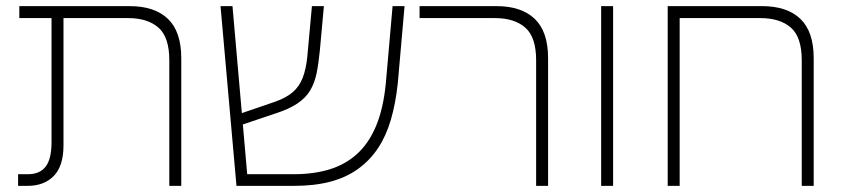

<svg xmlns="http://www.w3.org/2000/svg" viewBox="-20 -606 2757 626"><path d="M532 0V-410Q532 -485 496.5 -516Q461 -547 398 -547H43V-586H403Q484 -586 527.5 -544.5Q571 -503 571 -416V0ZM39 0V-38H71Q110 -38 129 -63Q148 -88 148 -142V-567H187V-132Q187 -65 155.5 -32.5Q124 0 70 0Z M751 0 699 -586H738L786 -38H938Q1002 -38 1053.5 -53.5Q1105 -69 1143.5 -103.5Q1182 -138 1206 -195Q1230 -252 1238 -335L1260 -586H1299L1277 -335Q1270 -269 1254.5 -216Q1239 -163 1212.5 -123Q1186 -83 1147 -55Q1108 -27 1056.5 -13.5Q1005 0 938 0ZM765 -198 762 -235 876 -274Q913 -287 934.5 -305.5Q956 -324 967 -352.5Q978 -381 982 -422L997 -586H1036L1023 -443Q1019 -401 1012.5 -368.5Q1006 -336 991.5 -311.5Q977 -287 949.5 -268.5Q922 -250 875 -235Z M1728 0V-410Q1728 -485 1692.5 -516Q1657 -547 1594 -547H1348V-586H1599Q1680 -586 1723.5 -544.5Q1767 -503 1767 -416V0Z M1940 0V-586H1979V0Z M2465 -586Q2546 -586 2589.5 -544.5Q2633 -503 2633 -416V0H2594V-410Q2594 -485 2558.5 -516Q2523 -547 2459 -547H2196V0H2157V-586Z"/></svg>

Font: Noto Sans Hebrew ExtraLight
Style: Regular
Weight: 250
Designer: Monotype Design Team
Foundry: Monotype Imaging Inc.
Version: Version 2.003